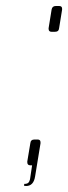

<svg xmlns="http://www.w3.org/2000/svg" viewBox="-20 -551 227 640"><path d="M142 -455V-457L152 -519Q154 -531 166 -531H177Q187 -531 187 -522V-519L177 -457Q176 -445 163 -445H152Q142 -445 142 -455ZM60 68 61 62Q70 62 74 58.5Q78 55 80 47L87 0H81Q71 0 71 -10V-13L81 -73Q82 -86 95 -86H105Q115 -86 115 -77V-73L97 37Q92 69 67 69Q64 69 62.5 68.5Q61 68 60 68Z"/></svg>

Font: Exo Thin
Style: Italic
Weight: 250
Italic angle: -9°
Designer: Natanael Gama
Foundry: Natanael Gama
Version: Version 1.500; ttfautohint (v1.6)